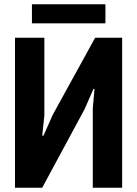

<svg xmlns="http://www.w3.org/2000/svg" viewBox="-20 -876 640 896"><path d="M413 -370 421 -461H416L375 -367L177 0H50V-700H187V-337L177 -243H183L226 -340L424 -700H550V0H413ZM129 -856H472V-767H129Z"/></svg>

Font: PT Mono
Style: Bold
Weight: 700
Monospace: yes
Designer: A.Korolkova, I.Chaeva
Foundry: ParaType Ltd
Version: Version 1.000 OFL